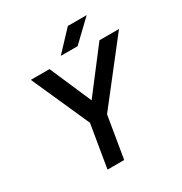

<svg xmlns="http://www.w3.org/2000/svg" viewBox="-198 -1014 1095 1158"><g transform="rotate(-30 349.5 -435.0)"><path d="M379 -290 275 -324 563 -700H699ZM215 0 271 -336H387L331 0ZM268 -290 85 -700H215L378 -324ZM314 -735 441 -870H572L431 -735Z"/></g></svg>

Font: Figtree SemiBold
Style: Italic
Weight: 600
Italic angle: -9.5°
Foundry: Erik Kennedy
Version: Version 2.001;gftools[0.9.30]